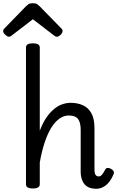

<svg xmlns="http://www.w3.org/2000/svg" viewBox="-62 -1160 732 1197"><path d="M537 17Q515 17 497 10.5Q479 4 467 -9Q455 -22 448 -43Q441 -64 441 -91V-351Q441 -395 425 -417.5Q409 -440 366 -440Q336 -440 308 -420Q280 -400 257 -362.5Q234 -325 216 -270.5Q198 -216 186 -147V-11Q186 2 175 8.5Q164 15 143 15Q121 15 110.5 8.5Q100 2 100 -11V-864Q100 -877 110.5 -883.5Q121 -890 143 -890Q164 -890 175 -883.5Q186 -877 186 -864V-345Q205 -395 228 -428Q251 -461 276.5 -481.5Q302 -502 328 -510.5Q354 -519 378 -519Q421 -519 454.5 -504Q488 -489 507.5 -454.5Q527 -420 527 -360V-104Q527 -89 529.5 -79.5Q532 -70 538 -65Q544 -60 553 -60Q561 -60 567 -64.5Q573 -69 580 -79Q587 -89 594 -103Q599 -112 608 -113Q617 -114 629 -108Q642 -101 646.5 -92Q651 -83 645 -72Q634 -45 618 -25Q602 -5 581.5 6Q561 17 537 17ZM-7 -931Q-16 -931 -29 -943Q-42 -955 -42 -965Q-42 -968 -41.5 -972Q-41 -976 -36 -981L99 -1120Q106 -1127 115 -1133.5Q124 -1140 143 -1140Q162 -1140 170.5 -1133.5Q179 -1127 186 -1120L322 -981Q327 -976 327.5 -972Q328 -968 328 -965Q328 -955 315.5 -943Q303 -931 293 -931Q286 -931 281 -934.5Q276 -938 268 -944L143 -1040L18 -944Q11 -938 5.5 -934.5Q0 -931 -7 -931Z"/></svg>

Font: Playwrite AT
Style: Regular
Weight: 400
Designer: Veronika Burian, José Scaglione
Foundry: TypeTogether
Version: Version 1.002